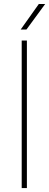

<svg xmlns="http://www.w3.org/2000/svg" viewBox="-20 -956 249 976"><path d="M116.7 -750V0H90.3V-750ZM85 -805.7 177.2 -935.5H209.5L114.3 -805.7Z"/></svg>

Font: Vazirmatn UI FD Thin
Style: Regular
Weight: 100
Designer: Saber Rastikerdar
Foundry: Saber Rastikerdar
Version: Version 33.003